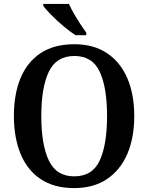

<svg xmlns="http://www.w3.org/2000/svg" viewBox="-20 -951 758 981"><path d="M359 10Q256 10 187.5 -36Q119 -82 85 -165Q51 -248 51 -359Q51 -470 85 -552Q119 -634 187.5 -679.5Q256 -725 360 -725Q458 -725 526.5 -679.5Q595 -634 630.5 -551.5Q666 -469 666 -358Q666 -247 630.5 -164.5Q595 -82 526.5 -36Q458 10 359 10ZM359 -50Q452 -50 489.5 -131Q527 -212 527 -358Q527 -504 489.5 -584.5Q452 -665 360 -665Q268 -665 229.5 -584.5Q191 -504 191 -358Q191 -212 229.5 -131Q268 -50 359 -50ZM366 -771Q338 -789 304 -817.5Q270 -846 241.5 -875Q213 -904 201 -921V-931H332Q342 -909 357.5 -882Q373 -855 390 -829Q407 -803 421 -784V-771Z"/></svg>

Font: Noto Serif Hebrew SemiCondensed SemiBold
Style: Regular
Weight: 600
Width: 4
Designer: Monotype Design Team
Foundry: Monotype Imaging Inc.
Version: Version 2.004; ttfautohint (v1.8.4.7-5d5b)